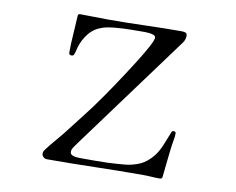

<svg xmlns="http://www.w3.org/2000/svg" viewBox="-79 -839 1159 943"><g transform="rotate(10 500.0 -368.0)"><path d="M811 -236Q811 -220 808 -205Q805 -190 803 -174Q802 -167 799 -142Q796 -117 793 -87.5Q790 -58 787.5 -35.5Q785 -13 785 -12Q782 -4 773 -4Q752 -4 731.5 -5.5Q711 -7 690 -7Q570 -7 450.5 -4Q331 -1 211 -1Q201 -1 193 -8Q185 -15 185 -25Q185 -32 187.5 -37Q190 -42 194 -47Q212 -71 232 -94Q252 -117 271 -141Q312 -194 353 -246.5Q394 -299 432 -354Q442 -368 465 -402Q488 -436 516 -478.5Q544 -521 570 -563Q596 -605 613 -637Q630 -669 630 -680Q630 -690 619 -694Q608 -698 595 -699Q582 -700 575 -700Q549 -700 508.5 -699.5Q468 -699 429 -695.5Q390 -692 366 -684Q326 -671 300.5 -639Q275 -607 264 -569Q261 -559 259 -549.5Q257 -540 253 -531Q250 -524 241 -524Q228 -524 228 -536Q228 -580 231.5 -626.5Q235 -673 237 -718Q237 -724 239 -727.5Q241 -731 248 -731Q283 -731 318 -730Q353 -729 387 -729Q479 -729 571 -732Q663 -735 755 -735Q765 -735 773 -732Q781 -729 781 -717Q781 -697 768 -680L351 -113Q344 -103 332 -86.5Q320 -70 320 -59Q320 -47 329.5 -42Q339 -37 352 -36Q365 -35 373 -35Q406 -35 439.5 -35Q473 -35 506 -36Q550 -38 590 -41.5Q630 -45 665.5 -60.5Q701 -76 731 -114Q751 -140 764 -173.5Q777 -207 789 -236Q790 -238 790.5 -239.5Q791 -241 792 -242Q795 -245 800 -245Q811 -245 811 -236Z"/></g></svg>

Font: Kaisei Decol
Style: Regular
Weight: 400
Designer: Font-Kai, 金井和夫
Foundry: KAZUO KANAI
Version: Version 5.003